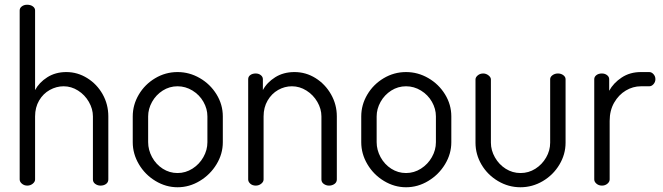

<svg xmlns="http://www.w3.org/2000/svg" viewBox="-20 -783 2795 810"><path d="M95.1 0Q82 0 72.5 -8Q63 -16 63 -26V-739Q63 -749.3 72.2 -756.1Q81.4 -763 94.5 -763Q109 -763 118.5 -756.1Q128 -749.3 128 -739V-403Q145 -435 179.5 -457Q214 -479 260 -479Q307 -479 348 -453.5Q389 -428 413 -385.4Q437 -342.7 437 -292V-26Q437 -14 427.5 -7Q418 0 404 0Q392 0 382 -7Q372 -14 372 -26V-292Q372 -323.5 354.9 -353.2Q337.9 -382.8 309.3 -400.9Q280.7 -419 248.4 -419Q218 -419 190 -403.5Q162 -388 145 -358.9Q128 -329.8 128 -292V-26Q128 -16 118.1 -8Q108.3 0 95.1 0Z M920 -292V-183Q920 -133.7 893.5 -90.1Q867.1 -46.4 822.9 -19.7Q778.8 7 729 7Q680 7 636 -19.5Q592 -46 566 -90Q540 -133.9 540 -183V-292Q540 -340.7 565.5 -383.9Q591 -427 634.6 -453Q678.2 -479 729.1 -479Q779 -479 823 -453.5Q867 -428 893.5 -384.9Q920 -341.7 920 -292ZM729 -419Q695 -419 666.5 -400.9Q638.1 -382.8 621.5 -353.2Q605 -323.5 605 -292V-183.3Q605 -150.5 621.5 -120Q638.1 -89.6 666.5 -71.3Q695 -53 728.9 -53Q762.7 -53 791.9 -71.5Q821 -90 838 -120.1Q855 -150.1 855 -183V-292Q855 -324 838.2 -353.5Q821.4 -383 792 -401Q762.6 -419 729 -419Z M1059 0Q1045 0 1036 -8Q1027 -16 1027 -26V-449Q1027 -459.8 1036 -466.4Q1045 -473 1058.8 -473Q1071.4 -473 1080.2 -466Q1089 -459 1089 -449V-403Q1106 -435 1140.9 -457Q1175.7 -479 1222.5 -479Q1270.3 -479 1311.2 -453.5Q1352 -428 1376.5 -385Q1401 -342 1401 -292V-26Q1401 -14 1391.1 -7Q1381.2 0 1368 0Q1356 0 1346 -7Q1336 -14 1336 -26V-292Q1336 -323.5 1318.8 -353.2Q1301.6 -382.8 1272.8 -400.9Q1244 -419 1211.5 -419Q1180.8 -419 1153.4 -403.5Q1126 -388 1109 -358.9Q1092 -329.8 1092 -292V-26Q1092 -16 1082.1 -8Q1072.2 0 1059 0Z M1884 -292V-183Q1884 -133.7 1857.5 -90.1Q1831.1 -46.4 1786.9 -19.7Q1742.8 7 1693 7Q1644 7 1600 -19.5Q1556 -46 1530 -90Q1504 -133.9 1504 -183V-292Q1504 -340.7 1529.5 -383.9Q1555 -427 1598.6 -453Q1642.2 -479 1693.1 -479Q1743 -479 1787 -453.5Q1831 -428 1857.5 -384.9Q1884 -341.7 1884 -292ZM1693 -419Q1659 -419 1630.5 -400.9Q1602.1 -382.8 1585.5 -353.2Q1569 -323.5 1569 -292V-183.3Q1569 -150.5 1585.5 -120Q1602.1 -89.6 1630.5 -71.3Q1659 -53 1692.9 -53Q1726.7 -53 1755.9 -71.5Q1785 -90 1802 -120.1Q1819 -150.1 1819 -183V-292Q1819 -324 1802.2 -353.5Q1785.4 -383 1756 -401Q1726.6 -419 1693 -419Z M1986 -181V-448Q1986 -457 1995.5 -465Q2005 -473 2018.5 -473Q2030.7 -473 2040.9 -465Q2051 -457 2051 -448V-181Q2051 -149 2068 -119Q2085 -89 2113.5 -71Q2142 -53 2176 -53Q2210 -53 2238.5 -71Q2267 -89 2284 -118.6Q2301 -148.1 2301 -181V-449Q2301 -458.6 2310.9 -465.8Q2320.7 -473 2333.9 -473Q2347 -473 2356.5 -465.8Q2366 -458.6 2366 -449V-181Q2366 -131.9 2340 -88.5Q2314 -45 2270 -19Q2226 7 2175.5 7Q2125 7 2080.9 -19.2Q2036.8 -45.4 2011.4 -88.5Q1986 -131.7 1986 -181Z M2552 -273V-26Q2552 -16 2542.5 -8Q2533 0 2519.5 0Q2505.9 0 2496.5 -8Q2487 -16 2487 -26V-449Q2487 -459 2496 -466Q2505 -473 2519.1 -473Q2532 -473 2541 -466Q2550 -459 2550 -449V-400Q2568 -433 2602.8 -456Q2637.6 -479 2683.7 -479H2719Q2729 -479 2737 -470Q2745 -461 2745 -449Q2745 -437 2737 -428Q2729 -419 2719 -419H2684.1Q2650.1 -419 2620.1 -401Q2590 -383 2571 -350Q2552 -317 2552 -273Z"/></svg>

Font: Dosis
Style: Regular
Weight: 400
Designer: Edgar Tolentino, Pablo Impallari, Igino Marini
Foundry: Edgar Tolentino, Pablo Impallari, Igino Marini
Version: Version 1.007;Glyphs 3.1.1 (3134)